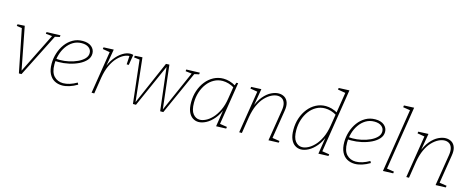

<svg xmlns="http://www.w3.org/2000/svg" viewBox="-37 -1445 5235 2132"><g transform="rotate(15 2581.0 -379.5)"><path d="M190 2 90 -499 98 -492 31 -501 34 -521 116 -526 212 -28H207L441 -499L445 -493L365 -501L368 -521L527 -526L524 -506L459 -492L473 -499L220 2Z M687 7Q637 7 597.5 -15Q558 -37 535.5 -82.5Q513 -128 513 -197Q513 -259 532 -318.5Q551 -378 586 -425.5Q621 -473 671 -501.5Q721 -530 783 -530Q849 -530 885.5 -499Q922 -468 922 -421Q922 -378 891.5 -343.5Q861 -309 810.5 -284.5Q760 -260 700 -247Q640 -234 582 -234Q569 -234 559 -234.5Q549 -235 538 -236L542 -263Q553 -262 565.5 -261Q578 -260 591 -260Q641 -260 693.5 -271.5Q746 -283 791 -304Q836 -325 863.5 -354Q891 -383 891 -419Q891 -456 861 -479.5Q831 -503 779 -503Q724 -503 680.5 -476.5Q637 -450 606.5 -406Q576 -362 560.5 -307.5Q545 -253 545 -197Q545 -106 586 -63Q627 -20 691 -20Q726 -20 766.5 -32.5Q807 -45 848 -69L859 -48Q814 -21 770 -7Q726 7 687 7Z M1025 0 1105 -502 1115 -485 1020 -501 1023 -521 1139 -526 1102 -308 1094 -299Q1117 -369 1156 -420.5Q1195 -472 1241.5 -501Q1288 -530 1332 -530Q1350 -530 1364 -525L1344 -405H1320L1326 -510L1332 -502Q1301 -504 1264.5 -486Q1228 -468 1192 -430Q1156 -392 1128 -332.5Q1100 -273 1086 -191L1056 0Z M1501 2 1444 -498 1452 -492 1379 -501 1383 -521 1469 -526 1525 -13H1518L1740 -523L1779 -525L1838 -20H1835L2046 -499L2048 -492L1972 -501L1974 -521L2129 -526L2126 -506L2061 -492L2075 -499L1850 2H1814L1754 -502L1761 -504L1536 2Z M2255 7Q2218 7 2187 -13.5Q2156 -34 2138 -76Q2120 -118 2120 -185Q2120 -256 2141 -318Q2162 -380 2200 -428Q2238 -476 2289.5 -503Q2341 -530 2401 -530Q2434 -530 2471 -520Q2508 -510 2549 -485L2536 -484L2550 -523H2570L2490 -20L2479 -37L2575 -22L2572 -2L2457 2L2491 -215L2501 -223Q2473 -143 2430 -92Q2387 -41 2341 -17Q2295 7 2255 7ZM2261 -21Q2293 -21 2330.5 -39.5Q2368 -58 2403.5 -96Q2439 -134 2467.5 -193Q2496 -252 2508 -333L2531 -476L2538 -461Q2502 -483 2467.5 -493Q2433 -503 2400 -503Q2346 -503 2300.5 -478Q2255 -453 2222 -409.5Q2189 -366 2170.5 -309Q2152 -252 2152 -188Q2152 -100 2184 -60.5Q2216 -21 2261 -21Z M3059 2 3117 -358Q3125 -409 3115 -441Q3105 -473 3082.5 -487.5Q3060 -502 3031 -502Q2998 -502 2960.5 -483.5Q2923 -465 2887 -427.5Q2851 -390 2824 -331Q2797 -272 2783 -191L2753 0H2722L2802 -502L2812 -485L2717 -501L2720 -521L2836 -526L2799 -308L2790 -300Q2821 -386 2863.5 -436Q2906 -486 2951.5 -508Q2997 -530 3036 -530Q3074 -530 3103 -512Q3132 -494 3145 -456.5Q3158 -419 3148 -360L3094 -24L3082 -37L3179 -22L3176 -2Z M3431 7Q3394 7 3363 -13.5Q3332 -34 3314 -76Q3296 -118 3296 -185Q3296 -256 3317 -318Q3338 -380 3376 -428Q3414 -476 3465.5 -503Q3517 -530 3577 -530Q3610 -530 3647 -520Q3684 -510 3725 -485L3708 -483L3749 -739L3759 -725L3659 -742L3662 -761L3784 -766L3666 -20L3655 -37L3751 -22L3748 -2L3633 2L3667 -215L3677 -223Q3649 -143 3606 -92Q3563 -41 3517 -17Q3471 7 3431 7ZM3437 -21Q3469 -21 3506 -39.5Q3543 -58 3579 -96Q3615 -134 3643 -193Q3671 -252 3684 -333L3707 -476L3714 -461Q3678 -483 3643.5 -493Q3609 -503 3576 -503Q3522 -503 3476.5 -478Q3431 -453 3398 -409.5Q3365 -366 3346.5 -309Q3328 -252 3328 -188Q3328 -100 3360 -60.5Q3392 -21 3437 -21Z M4051 7Q4001 7 3961.5 -15Q3922 -37 3899.5 -82.5Q3877 -128 3877 -197Q3877 -259 3896 -318.5Q3915 -378 3950 -425.5Q3985 -473 4035 -501.5Q4085 -530 4147 -530Q4213 -530 4249.5 -499Q4286 -468 4286 -421Q4286 -378 4255.5 -343.5Q4225 -309 4174.5 -284.5Q4124 -260 4064 -247Q4004 -234 3946 -234Q3933 -234 3923 -234.5Q3913 -235 3902 -236L3906 -263Q3917 -262 3929.5 -261Q3942 -260 3955 -260Q4005 -260 4057.5 -271.5Q4110 -283 4155 -304Q4200 -325 4227.5 -354Q4255 -383 4255 -419Q4255 -456 4225 -479.5Q4195 -503 4143 -503Q4088 -503 4044.5 -476.5Q4001 -450 3970.5 -406Q3940 -362 3924.5 -307.5Q3909 -253 3909 -197Q3909 -106 3950 -63Q3991 -20 4055 -20Q4090 -20 4130.5 -32.5Q4171 -45 4212 -69L4223 -48Q4178 -21 4134 -7Q4090 7 4051 7Z M4375 2 4493 -741 4503 -725 4409 -740 4412 -761 4528 -766 4410 -23 4401 -37 4495 -22 4492 -2Z M4980 2 5038 -358Q5046 -409 5036 -441Q5026 -473 5003.5 -487.5Q4981 -502 4952 -502Q4919 -502 4881.5 -483.5Q4844 -465 4808 -427.5Q4772 -390 4745 -331Q4718 -272 4704 -191L4674 0H4643L4723 -502L4733 -485L4638 -501L4641 -521L4757 -526L4720 -308L4711 -300Q4742 -386 4784.5 -436Q4827 -486 4872.5 -508Q4918 -530 4957 -530Q4995 -530 5024 -512Q5053 -494 5066 -456.5Q5079 -419 5069 -360L5015 -24L5003 -37L5100 -22L5097 -2Z"/></g></svg>

Font: Bitter Thin ExtraLight
Style: Italic
Weight: 250
Italic angle: -9°
Version: Version 2.002